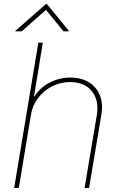

<svg xmlns="http://www.w3.org/2000/svg" viewBox="-20 -941 608 961"><path d="M134.8 -366.2 74.2 0H50.8L171.9 -727.5H194.3L150.4 -459H153.3Q179.2 -501.5 227.5 -527.1Q275.9 -552.7 332 -552.7Q387.2 -552.7 425.3 -529.1Q463.4 -505.4 480 -463.4Q496.6 -421.4 487.3 -366.2L425.8 0H403.3L464.8 -366.2Q476.1 -439 439.9 -484.4Q403.8 -529.8 331.1 -530.3Q282.7 -530.3 241 -509Q199.2 -487.8 170.9 -450.9Q142.6 -414.1 134.8 -366.2ZM297.9 -784.2 210 -891.6 88.9 -784.2H56.6L57.6 -787.1L210 -920.9H214.8L324.2 -787.1L323.2 -784.2Z"/></svg>

Font: Inter Tight Thin
Style: Italic
Weight: 250
Italic angle: -9.39999°
Designer: Rasmus Andersson
Foundry: rsms
Version: Version 3.004